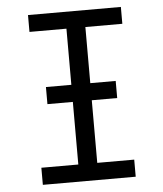

<svg xmlns="http://www.w3.org/2000/svg" viewBox="-53 -781 705 828"><g transform="rotate(-5 300.0 -367.5)"><path d="M99 0V-74H259V-662H99V-735H501V-662H341V-74H501V0ZM149 -345V-419H451V-345Z"/></g></svg>

Font: Nova Nerd Font
Style: Regular
Weight: 400
Designer: Belleve Invis
Foundry: Belleve Invis
Version: Version 24.1.4; ttfautohint (v1.8.4);Nerd Fonts 3.1.1